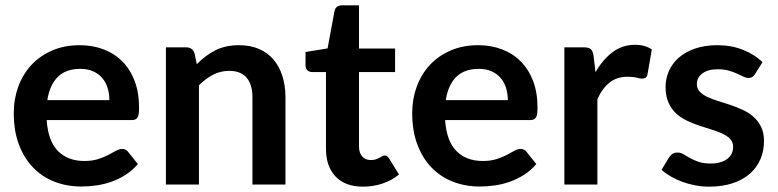

<svg xmlns="http://www.w3.org/2000/svg" viewBox="-20 -690 2910 718"><path d="M278 -521Q326.5 -521 367.2 -505.5Q408 -490 437.5 -460.2Q467 -430.5 483.5 -387.2Q500 -344 500 -288.5Q500 -274.5 498.8 -265.2Q497.5 -256 494.2 -250.8Q491 -245.5 485.5 -243.2Q480 -241 471.5 -241H154.5Q160 -162 197 -125Q234 -88 295 -88Q325 -88 346.8 -95Q368.5 -102 384.8 -110.5Q401 -119 413.2 -126Q425.5 -133 437 -133Q451 -133 459.5 -121.5L495.5 -76.5Q475 -52.5 449.5 -36.2Q424 -20 396.2 -10.2Q368.5 -0.5 339.8 3.5Q311 7.5 284 7.5Q230.5 7.5 184.5 -10.2Q138.5 -28 104.5 -62.8Q70.5 -97.5 51 -148.8Q31.5 -200 31.5 -267.5Q31.5 -320 48.5 -366.2Q65.5 -412.5 97.2 -446.8Q129 -481 174.8 -501Q220.5 -521 278 -521ZM280.5 -432.5Q226 -432.5 195.8 -402Q165.5 -371.5 157 -315.5H389Q389 -339.5 382.5 -360.8Q376 -382 362.5 -398Q349 -414 328.5 -423.2Q308 -432.5 280.5 -432.5Z M600.5 0V-513H676Q700 -513 707.5 -490.5L716 -450Q747.5 -482.5 785.2 -501.8Q823 -521 874.5 -521Q916.5 -521 949 -506.8Q981.5 -492.5 1003.2 -466.8Q1025 -441 1036.2 -405.2Q1047.5 -369.5 1047.5 -326.5V0H924V-326.5Q924 -373.5 902.5 -399.2Q881 -425 837 -425Q805 -425 777.2 -410.8Q749.5 -396.5 724 -371V0Z M1337.5 8Q1271 8 1235 -29.8Q1199 -67.5 1199 -134V-420.5H1147Q1137 -420.5 1129.8 -427Q1122.5 -433.5 1122.5 -446.5V-495.5L1205 -509L1231 -649Q1233 -659 1240.2 -664.5Q1247.5 -670 1258.5 -670H1322.5V-508.5H1457.5V-420.5H1322.5V-142.5Q1322.5 -118.5 1334.5 -105Q1346.5 -91.5 1366.5 -91.5Q1378 -91.5 1385.8 -94.2Q1393.5 -97 1399.2 -100Q1405 -103 1409.5 -105.8Q1414 -108.5 1418.5 -108.5Q1424 -108.5 1427.5 -105.8Q1431 -103 1435 -97.5L1472 -37.5Q1445 -15 1410 -3.5Q1375 8 1337.5 8Z M1768 -521Q1816.5 -521 1857.2 -505.5Q1898 -490 1927.5 -460.2Q1957 -430.5 1973.5 -387.2Q1990 -344 1990 -288.5Q1990 -274.5 1988.8 -265.2Q1987.5 -256 1984.2 -250.8Q1981 -245.5 1975.5 -243.2Q1970 -241 1961.5 -241H1644.5Q1650 -162 1687 -125Q1724 -88 1785 -88Q1815 -88 1836.8 -95Q1858.5 -102 1874.8 -110.5Q1891 -119 1903.2 -126Q1915.5 -133 1927 -133Q1941 -133 1949.5 -121.5L1985.5 -76.5Q1965 -52.5 1939.5 -36.2Q1914 -20 1886.2 -10.2Q1858.5 -0.5 1829.8 3.5Q1801 7.5 1774 7.5Q1720.5 7.5 1674.5 -10.2Q1628.5 -28 1594.5 -62.8Q1560.5 -97.5 1541 -148.8Q1521.5 -200 1521.5 -267.5Q1521.5 -320 1538.5 -366.2Q1555.5 -412.5 1587.2 -446.8Q1619 -481 1664.8 -501Q1710.5 -521 1768 -521ZM1770.5 -432.5Q1716 -432.5 1685.8 -402Q1655.5 -371.5 1647 -315.5H1879Q1879 -339.5 1872.5 -360.8Q1866 -382 1852.5 -398Q1839 -414 1818.5 -423.2Q1798 -432.5 1770.5 -432.5Z M2090.5 0V-513H2163Q2182 -513 2189.5 -506Q2197 -499 2199.5 -482L2207 -420Q2234.5 -468 2271.2 -495.2Q2308 -522.5 2354.5 -522.5Q2392.5 -522.5 2417.5 -505L2401.5 -412.5Q2400 -403.5 2395 -399.8Q2390 -396 2381.5 -396Q2374 -396 2361 -399.5Q2348 -403 2326.5 -403Q2287.5 -403 2260.2 -381.8Q2233 -360.5 2214 -319.5V0Z M2803.5 -413Q2798.5 -405 2793 -401.8Q2787.5 -398.5 2779 -398.5Q2770 -398.5 2759.8 -403.5Q2749.5 -408.5 2736 -414.8Q2722.5 -421 2705 -426Q2687.5 -431 2664.5 -431Q2628 -431 2607 -415.8Q2586 -400.5 2586 -375Q2586 -358.5 2596.8 -347.2Q2607.5 -336 2625.2 -327.5Q2643 -319 2665.5 -312.2Q2688 -305.5 2711.5 -297.5Q2735 -289.5 2757.5 -279.2Q2780 -269 2797.8 -253.2Q2815.5 -237.5 2826.2 -215.5Q2837 -193.5 2837 -162.5Q2837 -125.5 2823.5 -94.2Q2810 -63 2784 -40.2Q2758 -17.5 2719.8 -4.8Q2681.5 8 2632 8Q2605.5 8 2580.2 3.2Q2555 -1.5 2531.8 -10Q2508.5 -18.5 2488.8 -30Q2469 -41.5 2454 -55L2482.5 -102Q2488 -110.5 2495.5 -115Q2503 -119.5 2514.5 -119.5Q2526 -119.5 2536.2 -113Q2546.5 -106.5 2560 -99Q2573.5 -91.5 2591.8 -85Q2610 -78.5 2638 -78.5Q2660 -78.5 2675.8 -83.8Q2691.5 -89 2701.8 -97.5Q2712 -106 2716.8 -117.2Q2721.5 -128.5 2721.5 -140.5Q2721.5 -158.5 2710.8 -170Q2700 -181.5 2682.2 -190Q2664.5 -198.5 2641.8 -205.2Q2619 -212 2595.2 -220Q2571.5 -228 2548.8 -238.8Q2526 -249.5 2508.2 -266Q2490.5 -282.5 2479.8 -306.5Q2469 -330.5 2469 -364.5Q2469 -396 2481.5 -424.5Q2494 -453 2518.2 -474.2Q2542.5 -495.5 2578.8 -508.2Q2615 -521 2662.5 -521Q2715.5 -521 2759 -503.5Q2802.5 -486 2831.5 -457.5Z"/></svg>

Font: Lato TR
Style: Bold
Weight: 700
Designer: Lukasz Dziedzic
Foundry: tyPoland Lukasz Dziedzic
Version: Version 1.104 2013